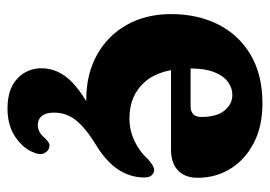

<svg xmlns="http://www.w3.org/2000/svg" viewBox="-122 -370 709 504"><g transform="rotate(90 232.0 -118.5)"><path d="M122.4 -213.4V-264.8H259Q287.5 -264.8 287.5 -292.9Q287.5 -333.4 270.6 -353.9Q253.6 -374.4 230 -374.4Q210.6 -374.4 194.8 -362.4Q179 -350.3 169.6 -326Q160.2 -301.8 160.2 -264.3Q160.2 -184.7 195.7 -144.5Q231.2 -104.3 290.8 -104.3Q322.8 -104.3 350.7 -117.6Q378.7 -130.9 398.3 -152.9Q417 -169.6 427.4 -169.2Q434.9 -168.8 440.7 -162.6Q446.5 -156.4 446.4 -142.8Q446 -104.8 424.6 -73.4Q403.2 -42 360.4 -16.1Q317.1 10.3 296.6 35.7Q276.1 61.1 276.1 93.6Q276.1 115 285 125.7Q293.9 136.3 307.9 136.3Q317.7 136.3 326.3 132Q334.9 127.6 342.7 118.1Q349.6 110.8 355.5 107.5Q361.5 104.2 369.4 106.9Q377.9 109.3 382.9 120.1Q388 130.8 380.3 148.2Q369.4 175.6 339.4 195.7Q309.4 215.8 265.4 215.8Q213.8 215.8 186.8 190Q159.7 164.3 159.7 126.8Q159.7 80.9 197.6 45Q235.6 9 316.2 -27L266.9 8.3Q259.8 8.6 253.8 8.9Q247.8 9.1 242.6 9.1Q175.1 9.1 124.4 -19.1Q73.7 -47.4 45.6 -97.6Q17.5 -147.9 17.5 -213.5Q17.5 -283.1 44.7 -337.2Q71.9 -391.4 124.3 -422.4Q176.8 -453.4 251.8 -453.4Q312.1 -453.4 355.9 -430.6Q399.8 -407.8 423.5 -369.2Q447.2 -330.7 447.2 -283.6Q447.2 -250 427.8 -231.7Q408.4 -213.4 373.1 -213.4Z"/></g></svg>

Font: Fraunces 144pt S100 Black
Style: Regular
Weight: 900
Version: Version 1.000